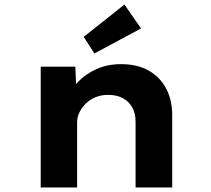

<svg xmlns="http://www.w3.org/2000/svg" viewBox="-20 -824 929 844"><path d="M159 0V-531H311L317 -397L276 -387Q289 -428 322 -463Q355 -498 403.5 -520Q452 -542 512 -542Q584 -542 634 -513.5Q684 -485 710.5 -434.5Q737 -384 737 -318V0H576V-289Q576 -326 561 -352.5Q546 -379 519 -393Q492 -407 455 -407Q424 -407 398.5 -396Q373 -385 355.5 -367Q338 -349 328.5 -328.5Q319 -308 319 -287V0H240Q203 0 183 0Q163 0 159 0ZM395 -589 348 -662 527 -804 600 -699Z"/></svg>

Font: Lexend Mega
Style: Bold
Weight: 700
Version: Version 1.007